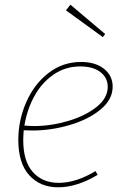

<svg xmlns="http://www.w3.org/2000/svg" viewBox="-20 -792 527 818"><path d="M81 -237Q79 -209 79 -195Q79 -105 120 -59Q161 -13 230 -13Q304 -13 387 -63L396 -47Q307 6 228 6Q151 6 104.5 -45.5Q58 -97 58 -196Q58 -279 91.5 -356Q125 -433 186 -480.5Q247 -528 325 -528Q387 -528 423.5 -498.5Q460 -469 460 -423Q460 -368 408.5 -325.5Q357 -283 277.5 -259.5Q198 -236 118 -236ZM84 -257Q110 -255 126 -255Q197 -255 270 -276.5Q343 -298 391 -336Q439 -374 439 -422Q439 -461 407.5 -485Q376 -509 322 -509Q259 -509 208.5 -474.5Q158 -440 126.5 -382.5Q95 -325 84 -257ZM261 -748 280 -772 428 -647 418 -634Z"/></svg>

Font: Bitter Pro Thin
Style: Italic
Weight: 250
Italic angle: -9°
Designer: Sol Matas, and Bitter project Authors
Foundry: Sol Matas
Version: Version 1.010